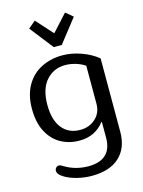

<svg xmlns="http://www.w3.org/2000/svg" viewBox="-141 -821 844 1134"><g transform="rotate(-15 281.0 -253.5)"><path d="M304 -560H255L143 -703L187 -740L279 -638L372 -740L416 -703ZM114 193Q78 172 78 150Q78 138 85.5 130.5Q93 123 103 123Q109 123 116.5 127Q124 131 127 133Q192 173 272 173Q343 173 379 138.5Q415 104 415 38V-59H411Q387 -26 349 -6.5Q311 13 259 13Q198 13 147.5 -14.5Q97 -42 66.5 -99Q36 -156 36 -240Q36 -325 70 -383.5Q104 -442 162 -471Q220 -500 290 -500Q347 -500 405.5 -479Q464 -458 505 -424V24Q505 123 446 178Q387 233 276 233Q232 233 188 222Q144 211 114 193ZM412 -171V-404Q387 -421 355 -430.5Q323 -440 291 -440Q221 -440 175.5 -388.5Q130 -337 130 -240Q130 -147 170 -97Q210 -47 281 -47Q336 -47 374 -81.5Q412 -116 412 -171Z"/></g></svg>

Font: Maitree Medium
Style: Regular
Weight: 500
Designer: CadsonDemak Team
Foundry: CadsonDemak
Version: Version 1.010